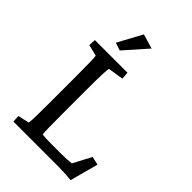

<svg xmlns="http://www.w3.org/2000/svg" viewBox="-228 -858 955 955"><g transform="rotate(45 249.5 -380.5)"><path d="M172.9 -624 131.8 -637.7 201.2 -765.6 278.3 -743.2ZM456.1 4.9Q410.6 0 361.3 0H48.8L46.9 -37.1L106.4 -50.8Q110.4 -68.4 110.4 -194.3V-377.9Q110.4 -513.7 106.4 -521.5L46.9 -536.1L48.8 -573.2H278.3L281.2 -534.2L200.2 -521.5Q194.3 -511.2 194.3 -377.9V-194.3Q194.3 -78.1 197.3 -57.6Q223.6 -54.7 258.8 -54.7H332Q374 -54.7 401.4 -58.6L452.1 -154.3L496.1 -144.5Z"/></g></svg>

Font: Crimson Pro
Style: Regular
Weight: 400
Designer: Jacques Le Bailly
Foundry: Baron von Fonthausen
Version: Version 1.003